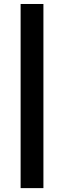

<svg xmlns="http://www.w3.org/2000/svg" viewBox="-20 -729 322 964"><path d="M198 215.5H83.5V-709H198Z"/></svg>

Font: AnekLatin_SemiExpandedSemiBold
Style: Regular
Weight: 600
Width: 6
Designer: Yesha Goshar
Foundry: Ek Type
Version: Version 1.003